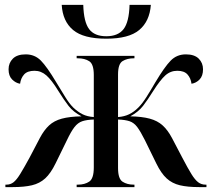

<svg xmlns="http://www.w3.org/2000/svg" viewBox="-20 -764 865 784"><path d="M414 -606Q321 -606 278.5 -641.5Q236 -677 232 -744H320Q322 -674 344 -645Q366 -616 414 -616Q462 -616 484.5 -645Q507 -674 509 -744H596Q591 -677 548.5 -641.5Q506 -606 414 -606ZM2 0V-10H6Q23 -10 35.5 -20Q48 -30 62.5 -53.5Q77 -77 100 -119L143 -201Q160 -233 180.5 -252Q201 -271 232.5 -279.5Q264 -288 313 -289Q279 -307 260 -331.5Q241 -356 218 -393Q191 -437 169.5 -456Q148 -475 121 -475Q92 -475 78.5 -460Q65 -445 62 -422Q44 -425 29.5 -439.5Q15 -454 15 -481Q15 -507 32.5 -524.5Q50 -542 85 -542Q122 -542 147 -516.5Q172 -491 209 -429Q231 -393 247 -367Q263 -341 279 -325Q298 -307 317 -297.5Q336 -288 363 -286V-458Q363 -502 344.5 -514Q326 -526 297 -526H293V-536H529V-526H527Q499 -526 480.5 -514.5Q462 -503 462 -460V-286Q488 -288 507.5 -297.5Q527 -307 545 -325Q561 -341 577.5 -367Q594 -393 615 -429Q652 -491 677 -516.5Q702 -542 739 -542Q774 -542 791.5 -524.5Q809 -507 809 -481Q809 -454 795 -439.5Q781 -425 762 -422Q759 -445 745.5 -460Q732 -475 704 -475Q676 -475 655 -456Q634 -437 606 -393Q583 -356 564 -331.5Q545 -307 512 -289Q560 -288 591.5 -279.5Q623 -271 644 -252Q665 -233 682 -201L725 -119Q747 -77 761.5 -53.5Q776 -30 789 -20Q802 -10 819 -10H823V0H793Q746 0 714.5 -7.5Q683 -15 660.5 -35.5Q638 -56 618 -97L572 -191Q554 -227 540.5 -245Q527 -263 509 -269Q491 -275 462 -276V-78Q462 -34 480.5 -22Q499 -10 526 -10H529V0H293V-10H298Q326 -10 344.5 -22.5Q363 -35 363 -80V-276Q334 -275 316 -269Q298 -263 284 -245Q270 -227 253 -191L207 -97Q187 -56 164.5 -35.5Q142 -15 110.5 -7.5Q79 0 32 0Z"/></svg>

Font: Noto Serif Display SemiCondensed Medium
Style: Regular
Weight: 500
Width: 4
Designer: Monotype Design Team
Foundry: Monotype Imaging Inc.
Version: Version 2.009